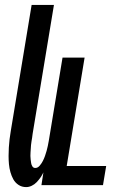

<svg xmlns="http://www.w3.org/2000/svg" viewBox="-20 -755 540 783"><path d="M87 8Q69 8 55.5 -1Q42 -10 34.5 -23.5Q27 -37 22.5 -53Q18 -69 16.5 -85.5Q15 -102 15 -119Q15 -136 16 -153Q17 -170 19 -187Q21 -204 24 -221L109 -735H200L113 -209Q112 -201 111 -193.5Q110 -186 108.5 -178.5Q107 -171 106.5 -163.5Q106 -156 105.5 -148.5Q105 -141 104.5 -133.5Q104 -126 104 -119Q104 -112 105 -104.5Q106 -97 107 -90Q108 -83 112 -76.5Q116 -70 124 -70Q134 -70 142 -79.5Q150 -89 155 -99Q160 -109 163.5 -119Q167 -129 170 -139.5Q173 -150 175 -160Q177 -170 179 -181L235 -520H325L252 -78H413L400 0H149L157 -52Q152 -41 145 -31Q138 -21 129.5 -12Q121 -3 109.5 2.5Q98 8 87 8Z"/></svg>

Font: Iosevka Semibold
Style: Italic
Weight: 600
Italic angle: -9°
Monospace: yes
Designer: Belleve Invis
Foundry: Belleve Invis
Version: Version 32.5.0; ttfautohint (v1.8.4)